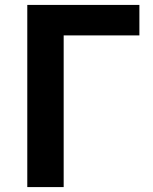

<svg xmlns="http://www.w3.org/2000/svg" viewBox="-20 -761 624 781"><path d="M91 0V-741H547V-617H239V0Z"/></svg>

Font: Farlight84_Sys_V01
Style: Bold
Weight: 700
Designer: Monotype Design Team, Nadine Chahine and Nizar Qandah
Foundry: Monotype Imaging Inc.
Version: Version 2.004;October 31, 2024;FontCreator 14.0.0.2814 64-bi